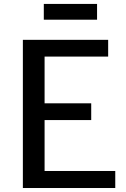

<svg xmlns="http://www.w3.org/2000/svg" viewBox="-20 -943 634 963"><path d="M199.7 -844.2H466.8V-923.3H199.7ZM94.7 0H558.1V-85.4H203.6V-340.8H437.5V-424.8H203.6V-659.2H522.5V-743.2H94.7Z"/></svg>

Font: Merriweather Sans
Style: Regular
Weight: 400
Designer: Eben Sorkin ( eben@eyebytes.com )
Foundry: Eben Sorkin
Version: Version 1.003